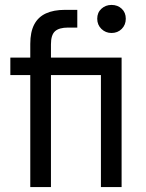

<svg xmlns="http://www.w3.org/2000/svg" viewBox="-20 -760 593 780"><path d="M103 0V-455H22V-526H103V-582Q103 -630 119 -660.5Q135 -691 166.5 -705.5Q198 -720 244 -720H294V-648H257Q220 -648 203.5 -633Q187 -618 187 -580V-526H474V0H390V-455H187V0ZM433 -626Q409 -626 392 -642.5Q375 -659 375 -684Q375 -709 392 -724.5Q409 -740 433 -740Q458 -740 474.5 -724.5Q491 -709 491 -684Q491 -659 474.5 -642.5Q458 -626 433 -626Z"/></svg>

Font: DM Sans 9pt
Style: Regular
Weight: 400
Designer: Colophon Foundry, Jonny Pinhorn
Foundry: Colophon Foundry
Version: Version 4.004;gftools[0.9.30]